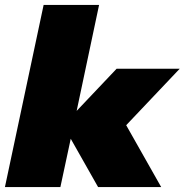

<svg xmlns="http://www.w3.org/2000/svg" viewBox="-39 -759 749 779"><path d="M138 -739H363L272 -309L434 -480H690L473 -251L615 0H359L248 -196L206 0H-19Z"/></svg>

Font: Prompt Black
Style: Italic
Weight: 900
Italic angle: -12°
Designer: Katatrad Team
Foundry: CadsonDemak
Version: Version 1.001